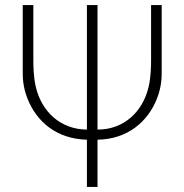

<svg xmlns="http://www.w3.org/2000/svg" viewBox="-20 -740 730 760"><path d="M324 0H366V-187C485 -189 565 -258 601 -349C620 -397 620 -435 620 -455V-720H578V-507C578 -482 578 -437 568 -395C545 -299 472 -227 366 -227V-720H324V-227C218 -228 145 -299 122 -395C112 -437 112 -482 112 -507V-720H70V-455C70 -435 70 -397 89 -349C125 -259 203 -190 324 -187Z"/></svg>

Font: Hauora ExtraLight
Style: Regular
Weight: 200
Designer: Mikhail Sharanda
Foundry: WCYS & Co.
Version: Version 1.010